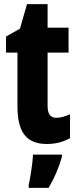

<svg xmlns="http://www.w3.org/2000/svg" viewBox="-20 -683 374 924"><path d="M251 -116C221 -116 209 -136 209 -175V-430H310V-550H209V-663H110L76 -545L9 -507V-430H64V-172C64 -49 105 10 206 10C248 10 284 0 317 -18V-133C292 -122 270 -116 251 -116ZM278 72V61H139C137 101 126 173 118 208V221H214C241 176 263 124 278 72Z"/></svg>

Font: Noto Sans Georgian ExtraCondensed ExtraBold
Style: Regular
Weight: 800
Width: 2
Designer: Monotype Design Team, Akaki Razmadze
Foundry: Google LLC
Version: Version 2.005